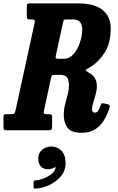

<svg xmlns="http://www.w3.org/2000/svg" viewBox="-68 -770 695 1135"><path d="M576.5 -123.5Q564.5 -89 545 -57.2Q525.5 -25.5 494.2 -5.2Q463 15 414.5 15Q352 15 330.5 -15.8Q309 -46.5 309 -90.5Q309 -123.5 316.8 -153Q324.5 -182.5 332 -210.8Q339.5 -239 339.5 -269Q339.5 -296 329 -311.8Q318.5 -327.5 284.5 -327.5H256.5Q243.5 -327.5 239.5 -323Q235.5 -318.5 233 -307L191.5 -113.5Q189 -103 192 -99Q195 -95 207.5 -95H220.5Q231 -95 235.5 -91.8Q240 -88.5 240 -77V-28Q240 -11 237 -5.5Q234 0 217 0H-30Q-40.5 0 -44 -3Q-47.5 -6 -47.5 -16.5V-75.5Q-47.5 -87.5 -44.2 -91.2Q-41 -95 -29 -95H-3Q13 -95 17 -99.5Q21 -104 24 -118L136.5 -634Q139.5 -647.5 136.2 -651.2Q133 -655 118.5 -655H110.5Q96 -655 93.2 -659.8Q90.5 -664.5 90.5 -678.5V-731.5Q90.5 -744.5 95 -747.2Q99.5 -750 112.5 -750H392.5Q491 -750 538.8 -710.8Q586.5 -671.5 586.5 -602.5Q586.5 -514.5 550.8 -459Q515 -403.5 463.5 -372Q452 -364.5 445.2 -361.2Q438.5 -358 438.5 -354.5Q438.5 -352 459 -339.5Q485 -324 494.8 -305Q504.5 -286 504.5 -259.5Q504.5 -236 497.2 -210.5Q490 -185 483 -162.5Q476 -140 476 -125.5Q476 -104 492.5 -104Q505 -104 513 -117Q521 -130 527.5 -149.5Q530.5 -158 535.2 -159.2Q540 -160.5 551 -158L570 -153Q579.5 -151 580.2 -143.5Q581 -136 576.5 -123.5ZM281 -422.5H310.5Q342 -422.5 366.2 -449.8Q390.5 -477 404.2 -517.5Q418 -558 418 -597.5Q418 -623 405.5 -639Q393 -655 362 -655H323Q311.5 -655 309 -650.8Q306.5 -646.5 304 -634L262.5 -443.5Q259 -428 263 -425.2Q267 -422.5 281 -422.5ZM158 166.5Q158 135 181 115.5Q204 96 236 96Q268 96 293.8 119.5Q319.5 143 319.5 195.5Q319.5 239 292 271.8Q264.5 304.5 223.8 323.5Q183 342.5 143 345Q135.5 345.5 133 344.2Q130.5 343 130.5 335V305Q130.5 299 133.2 298.2Q136 297.5 141.5 297Q162.5 294.5 187.5 285.5Q212.5 276.5 232.8 261.5Q253 246.5 259 227.5Q263.5 219.5 259.5 218.8Q255.5 218 249.5 222Q235 230.5 215 230.5Q187.5 230.5 172.8 213Q158 195.5 158 166.5Z"/></svg>

Font: Besley* Condensed
Style: Bold Italic
Weight: 700
Width: 3
Italic angle: -13°
Designer: Owen Earl
Foundry: indestructible type*
Version: Version 3.000; ttfautohint (v1.8.3)